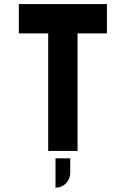

<svg xmlns="http://www.w3.org/2000/svg" viewBox="-20 -728 606 926"><path d="M70.8 -708.5H495.6V-566.9H354V0H212.4V-566.9H70.8ZM318.8 35.6V106.4Q317.9 136.7 297.6 157Q277.3 177.2 247.6 177.2V35.6Z"/></svg>

Font: Blazma
Style: Regular
Weight: 400
Designer: GGBotNet
Version: 1.00